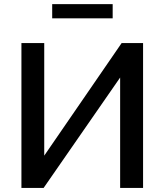

<svg xmlns="http://www.w3.org/2000/svg" viewBox="-20 -921 806 941"><path d="M235.8 -831.1V-900.9H532.2V-831.1ZM85 0V-710H196.8V-158.2L576.2 -710H681.2V0H568.8V-541L193.8 0Z"/></svg>

Font: Rawline SemiBold
Style: Regular
Weight: 600
Designer: Matt McInerney, Pablo Impallari, Rodrigo Fuenzalida
Foundry: Matt McInerney, Pablo Impallari, Rodrigo Fuenzalida
Version: Version 4.020;PS 004.020;hotconv 1.0.88;makeotf.lib2.5.64775